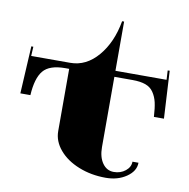

<svg xmlns="http://www.w3.org/2000/svg" viewBox="-77 -744 809 823"><g transform="rotate(10 328.0 -332.5)"><path d="M201 -428.3H183.6Q115.4 -428.3 88.3 -395.5Q61.2 -362.8 56.8 -288.5H13.1L24.5 -495.2L33.2 -494.8L31 -454.5H201Q270.1 -454.5 321.2 -514.4Q372.4 -574.3 389 -668.7H397.7V-454.5H620.2L618 -494.8L626.7 -495.2L638.1 -288.5H594.4Q592.2 -326.9 586.8 -350.7Q581.3 -374.6 568.6 -393.4Q555.9 -412.2 533.7 -420.2Q511.4 -428.3 476.4 -428.3H397.7V-122.4Q397.7 -79.1 416.3 -52.7Q434.9 -26.2 465.5 -26.2Q495.2 -26.2 516.2 -43.1Q537.2 -59.9 537.2 -83.5H563.4Q563.4 -47.2 526 -21.4Q488.6 4.4 435.8 4.4Q371.9 4.4 318 -17.3Q264 -38.9 232.5 -76.3Q201 -113.6 201 -157.3Z"/></g></svg>

Font: Wabroye
Style: Medium
Weight: 500
Designer: gluk
Foundry: gluk
Version: Version 0.14